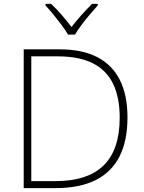

<svg xmlns="http://www.w3.org/2000/svg" viewBox="-20 -968 740 988"><path d="M636 -364Q636 -244 595 -163Q554 -82 471.5 -41Q389 0 265 0H102V-714H288Q403 -714 480.5 -674Q558 -634 597 -556Q636 -478 636 -364ZM596 -363Q596 -466 562 -536.5Q528 -607 457.5 -642.5Q387 -678 277 -678H141V-36H265Q431 -36 513.5 -117Q596 -198 596 -363ZM330 -790Q318 -811 297.5 -838.5Q277 -866 255 -893Q233 -920 214 -940V-948H243Q271 -922 298.5 -890Q326 -858 348 -829Q370 -858 398.5 -890Q427 -922 454 -948H483V-940Q465 -920 442 -893Q419 -866 398.5 -838.5Q378 -811 366 -790Z"/></svg>

Font: Noto Sans Khmer ExtraLight
Style: Regular
Weight: 250
Version: Version 2.003